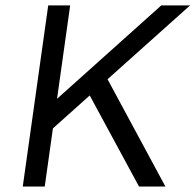

<svg xmlns="http://www.w3.org/2000/svg" viewBox="-20 -680 713 700"><path d="M672.9 -660.2 372.1 -391.1 583 0H486.8L307.1 -332L172.9 -211.9L143.1 0H63L155.8 -660.2H235.8L188 -319.8L567.9 -660.2Z"/></svg>

Font: Human Sans
Style: Italic
Weight: 400
Italic angle: -8°
Designer: Tim Radville
Foundry: Continuum
Version: Version 1.000;FEAKit 1.0